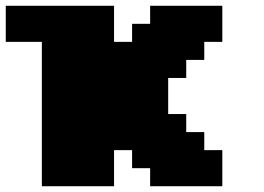

<svg xmlns="http://www.w3.org/2000/svg" viewBox="-20 -645 915 665"><path d="M500 0H750V-125H687.5V-187.5H625V-250H562.5V-375H625V-437.5H687.5V-500H750V-625H500V-562.5H437.5V-500H375V-625H0V-500H125V0H375V-125H437.5V-62.5H500Z"/></svg>

Font: Faithful 32x
Style: Bold
Weight: 400
Foundry: Faithful Resource Pack
Version: Version 1.0; January 27, 2023